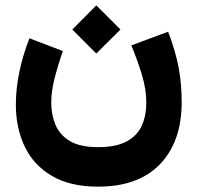

<svg xmlns="http://www.w3.org/2000/svg" viewBox="-20 -490 746 726"><path d="M344.2 -469.7 435.5 -378.4 344.2 -287.6 253.4 -378.4ZM350.6 66.4Q418.9 66.4 459 44.7Q499 22.9 516.1 -14.9Q533.2 -52.7 533.2 -101.6Q533.2 -153.3 516.1 -209Q499 -264.6 476.6 -318.4L615.7 -370.1Q644.5 -294.9 655.8 -232.7Q667 -170.4 667 -104.5Q667 45.4 585.2 130.6Q503.4 215.8 350.6 215.8Q245.6 215.8 176.5 175.3Q107.4 134.8 73.7 64.7Q40 -5.4 40 -94.7Q40 -154.3 53.2 -218Q66.4 -281.7 91.3 -345.2L217.8 -296.9Q199.2 -244.1 186.5 -194.3Q173.8 -144.5 173.8 -102.1Q173.8 -56.2 189.9 -17.8Q206.1 20.5 244.6 43.5Q283.2 66.4 350.6 66.4Z"/></svg>

Font: Vazirmatn FD Black
Style: Regular
Weight: 900
Designer: Saber Rastikerdar
Foundry: Saber Rastikerdar
Version: Version 33.003